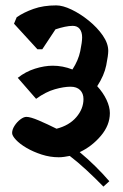

<svg xmlns="http://www.w3.org/2000/svg" viewBox="-20 -669 456 713"><path d="M250 -573Q237 -573 220.5 -569.5Q204 -566 186 -560L137 -486H119L32 -581L42 -605Q68 -623 104.5 -636Q141 -649 189 -649Q213 -649 245.5 -633.5Q278 -618 309.5 -592.5Q341 -567 361.5 -537.5Q382 -508 382 -480Q382 -464 374.5 -426.5Q367 -389 341 -349Q363 -325 375.5 -298.5Q388 -272 388 -249Q388 -204 354.5 -164.5Q321 -125 276 -104Q306 -79 333.5 -52Q361 -25 386 4L364 24Q334 -7 301 -37.5Q268 -68 239 -90Q229 -88 218.5 -86.5Q208 -85 198 -85Q166 -85 135 -95Q104 -105 79 -119.5Q54 -134 39.5 -149.5Q25 -165 25 -175Q25 -188 34 -202Q43 -216 55.5 -225.5Q68 -235 78 -235Q93 -235 124.5 -221.5Q156 -208 190 -191Q237 -203 263.5 -234Q290 -265 290 -301Q290 -322 277.5 -334.5Q265 -347 242 -347Q217 -347 183.5 -337.5Q150 -328 114 -302L46 -380Q75 -403 110 -414Q145 -425 176 -425Q213 -425 249 -411Q271 -445 278 -479Q285 -513 285 -530Q285 -550 276 -561.5Q267 -573 250 -573Z"/></svg>

Font: Jaini Purva
Style: Regular
Weight: 400
Designer: Maithili Shingre, Girish Dalvi (Devanagari), Taresh Vohra (Latin)
Foundry: Ek Type
Version: Version 2.000; ttfautohint (v1.8.4.7-5d5b)